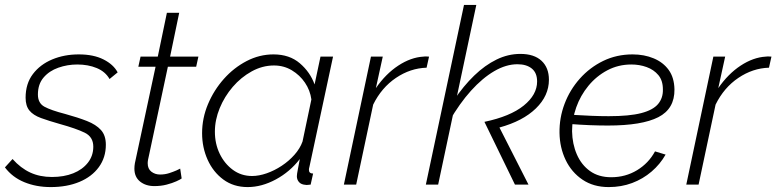

<svg xmlns="http://www.w3.org/2000/svg" viewBox="-37 -750 3154 780"><path d="M169 10Q110 10 61.5 -10Q13 -30 -17 -70L14 -104Q47 -67 86 -49Q125 -31 174 -31Q223 -31 260.5 -46Q298 -61 320 -89Q342 -117 342 -154Q342 -194 307 -211Q272 -228 207 -246Q161 -259 129.5 -270.5Q98 -282 82.5 -301Q67 -320 67 -353Q67 -410 96.5 -449Q126 -488 175 -508.5Q224 -529 283 -529Q343 -529 383.5 -508.5Q424 -488 441 -456L408 -429Q391 -459 356 -473.5Q321 -488 277 -488Q237 -488 200 -475Q163 -462 140 -435Q117 -408 117 -366Q117 -331 143.5 -316.5Q170 -302 228 -287Q279 -273 316 -258.5Q353 -244 373 -222Q393 -200 393 -162Q393 -110 364.5 -71Q336 -32 285.5 -11Q235 10 169 10Z M509 -65Q509 -70 509.5 -76Q510 -82 511 -87L595 -479H525L534 -520H604L641 -698H691L654 -520H769L760 -479H645L570 -127Q566 -110 564.5 -101.5Q563 -93 563 -87Q563 -64 578 -52.5Q593 -41 613 -41Q633 -41 650 -46.5Q667 -52 679.5 -57.5Q692 -63 695 -65L701 -25Q696 -21 679.5 -13.5Q663 -6 640 0Q617 6 590 6Q555 6 532 -12.5Q509 -31 509 -65Z M969 10Q912 10 870.5 -20.5Q829 -51 806.5 -101Q784 -151 784 -209Q784 -270 808 -327Q832 -384 872.5 -429.5Q913 -475 965 -502Q1017 -529 1074 -529Q1139 -529 1181 -493Q1223 -457 1241 -407L1265 -520H1316L1220 -72Q1219 -69 1218.5 -66Q1218 -63 1218 -60Q1218 -45 1235 -45L1225 0Q1219 0 1214 1Q1209 2 1205 1Q1187 0 1178 -10Q1169 -20 1169 -34Q1169 -39 1170 -45Q1171 -51 1173.5 -64.5Q1176 -78 1181 -104Q1141 -52 1083.5 -21Q1026 10 969 10ZM987 -35Q1015 -35 1046.5 -46Q1078 -57 1107.5 -76.5Q1137 -96 1159.5 -121.5Q1182 -147 1192 -175L1228 -346Q1223 -383 1202 -414Q1181 -445 1148.5 -464.5Q1116 -484 1076 -484Q1029 -484 985.5 -460Q942 -436 908.5 -397Q875 -358 855.5 -310.5Q836 -263 836 -215Q836 -166 855.5 -125.5Q875 -85 909 -60Q943 -35 987 -35Z M1470 -520H1518L1490 -392Q1530 -450 1581 -483.5Q1632 -517 1683 -520Q1690 -521 1696 -520.5Q1702 -520 1706 -520L1696 -475Q1630 -473 1571.5 -433.5Q1513 -394 1479 -325L1410 0H1360Z M1931 -255Q2036 -277 2090.5 -321Q2145 -365 2145 -419Q2145 -454 2123.5 -471.5Q2102 -489 2065 -489Q2019 -489 1971 -461Q1923 -433 1876.5 -381.5Q1830 -330 1788 -257L1807 -343Q1846 -401 1889.5 -443Q1933 -485 1980 -508Q2027 -531 2077 -531Q2133 -531 2163 -503Q2193 -475 2193 -426Q2193 -361 2140 -309.5Q2087 -258 1992 -232L2110 0H2055ZM1848 -730H1898L1743 0H1693Z M2436 10Q2374 10 2329.5 -20Q2285 -50 2261 -100Q2237 -150 2236 -210Q2235 -271 2256.5 -328Q2278 -385 2318.5 -430.5Q2359 -476 2413.5 -502.5Q2468 -529 2533 -529Q2580 -529 2618.5 -513Q2657 -497 2679.5 -466Q2702 -435 2703 -387Q2704 -308 2637.5 -274Q2571 -240 2433 -240Q2399 -240 2359 -241.5Q2319 -243 2269 -247L2278 -284Q2329 -281 2366 -279.5Q2403 -278 2436 -278Q2520 -278 2568 -290.5Q2616 -303 2636.5 -327.5Q2657 -352 2656 -387Q2656 -423 2637.5 -445Q2619 -467 2590 -477.5Q2561 -488 2528 -488Q2475 -488 2430.5 -464.5Q2386 -441 2353.5 -401.5Q2321 -362 2304 -314Q2287 -266 2287 -217Q2288 -165 2306.5 -122.5Q2325 -80 2360 -55Q2395 -30 2446 -30Q2504 -30 2551 -58.5Q2598 -87 2624 -135L2667 -122Q2645 -83 2610 -53Q2575 -23 2531 -6.5Q2487 10 2436 10Z M2861 -520H2909L2881 -392Q2921 -450 2972 -483.5Q3023 -517 3074 -520Q3081 -521 3087 -520.5Q3093 -520 3097 -520L3087 -475Q3021 -473 2962.5 -433.5Q2904 -394 2870 -325L2801 0H2751Z"/></svg>

Font: Raleway Thin Light
Style: Italic
Weight: 300
Italic angle: -12°
Version: Version 4.026